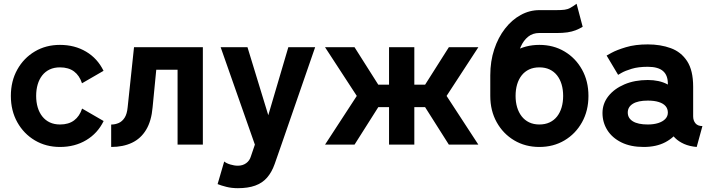

<svg xmlns="http://www.w3.org/2000/svg" viewBox="-20 -754 3708 1001"><path d="M168.5 -253.9Q168.5 -286.6 176.5 -313.8Q184.6 -341.1 200.3 -361.1Q216.1 -381.1 239.3 -392Q262.5 -402.8 292.5 -402.8Q337.4 -402.8 366 -381.5Q394.5 -360.1 407.5 -319.8L519.8 -384.8Q488.5 -449.2 429 -484.6Q369.4 -520 292.5 -520Q219.2 -520 161.4 -485.6Q103.5 -451.2 70.1 -391.1Q36.6 -331.1 36.6 -253.9Q36.6 -176.8 70.2 -116.7Q103.8 -56.6 161.7 -22.2Q219.7 12.2 293 12.2Q369.9 12.2 429.4 -23.3Q489 -58.8 520.3 -123L408 -188Q395 -147.9 366.5 -126.5Q337.9 -105 293 -105Q262.9 -105 239.7 -115.8Q216.6 -126.7 200.7 -146.7Q184.8 -166.7 176.6 -194.1Q168.5 -221.4 168.5 -253.9Z M1037.6 -507.8H678.7L645.5 -194.6Q642.3 -159.9 629.8 -140.4Q617.2 -120.8 598.9 -112.8Q580.6 -104.7 559.6 -104.7V12.2Q622.1 12.2 668.2 -9.8Q714.4 -31.7 741.9 -77.5Q769.5 -123.3 775.6 -194.6L794.7 -390.6H905.8V0H1037.6Z M1412.1 100.8 1447.3 0 1623 -507.8H1483.2L1378.7 -153.3L1270.3 -507.8H1130.4L1308.8 0L1288.1 61Q1281.5 83.7 1263.3 96.8Q1245.1 109.9 1220 109.9Q1201.2 109.9 1180.4 103.5Q1159.7 97.2 1148.9 87.9L1114.5 205.8Q1133.1 213.4 1160.3 220.2Q1187.5 227.1 1220 227.1Q1273.4 227.1 1310.5 213.6Q1347.7 200.2 1372.2 172.2Q1396.7 144.3 1412.1 100.8Z M2025.9 -312.5H1942.1V-195.3H2025.9ZM2008.3 -507.8V-367.7V0H2140.1V-507.8ZM1828.4 0 1989.3 -253.9 1828.4 -507.8H1674.6L1840.1 -253.9L1674.6 0ZM2122.6 -312.5V-195.3H2206.3V-312.5ZM2320.1 0H2473.9L2308.3 -253.9L2473.9 -507.8H2320.1L2159.2 -253.9Z M2668 -361.3Q2668 -400.6 2674.4 -439.7Q2680.9 -478.8 2695.2 -511Q2709.5 -543.2 2733.4 -562.6Q2757.3 -582 2792 -582Q2810.5 -582 2816.7 -581.9Q2822.8 -581.8 2826.8 -581.8Q2830.8 -581.8 2841.6 -581.8Q2852.3 -581.8 2879.6 -581.8Q2913.8 -581.8 2938 -585.3Q2962.2 -588.9 2981 -596.2Q2999.8 -603.5 3017.8 -614.3L2986.1 -734.4Q2966.6 -720.2 2953.2 -712.9Q2939.9 -705.6 2924 -703.4Q2908 -701.2 2879.2 -701.2Q2861.1 -701.2 2854.9 -701.2Q2848.6 -701.2 2844.7 -701.2Q2840.8 -701.2 2830.1 -701.2Q2819.3 -701.2 2792 -701.2Q2740.7 -701.2 2694.6 -675.8Q2648.4 -650.4 2612.8 -604.5Q2577.1 -558.6 2556.6 -496.6Q2536.1 -434.6 2536.1 -361.3V-253.9H2668ZM2792 -402.8Q2822 -402.8 2845.2 -392Q2868.4 -381.1 2884.2 -361.1Q2899.9 -341.1 2908 -313.8Q2916 -286.6 2916 -253.9Q2916 -221.4 2908 -194.1Q2899.9 -166.7 2884.2 -146.7Q2868.4 -126.7 2845.2 -115.8Q2822 -105 2792 -105Q2762 -105 2738.8 -116.1Q2715.6 -127.2 2699.8 -147.5Q2684.1 -167.7 2676 -194.8Q2668 -221.9 2668 -253.9Q2668 -286.6 2676 -313.8Q2684.1 -341.1 2699.8 -361.1Q2715.6 -381.1 2738.8 -392Q2762 -402.8 2792 -402.8ZM2792 -520Q2718.8 -520 2660.9 -485.6Q2603 -451.2 2569.6 -391.1Q2536.1 -331.1 2536.1 -253.9Q2536.1 -176.8 2569.6 -116.7Q2603 -56.6 2660.9 -22.2Q2718.8 12.2 2792 12.2Q2865.5 12.2 2923.2 -22.2Q2981 -56.6 3014.4 -116.7Q3047.9 -176.8 3047.9 -253.9Q3047.9 -331.1 3014.4 -391.1Q2981 -451.2 2923.2 -485.6Q2865.5 -520 2792 -520Z M3335.9 12.2Q3401.4 12.2 3448.2 -12.3Q3495.1 -36.9 3520.3 -77.6Q3545.4 -118.4 3545.4 -167.2Q3545.4 -216.1 3523.2 -254.4Q3501 -292.7 3458.9 -314.8Q3416.7 -336.9 3357.4 -336.9Q3289.1 -336.9 3235.7 -314.2Q3182.4 -291.5 3151.7 -252.6Q3121.1 -213.6 3121.1 -164.8Q3121.1 -116 3146.2 -75.8Q3171.4 -35.6 3219.5 -11.7Q3267.6 12.2 3335.9 12.2ZM3461.9 -167.2Q3461.9 -147.7 3448.5 -133.8Q3435.1 -119.9 3411.5 -112.4Q3387.9 -105 3357.4 -105Q3306.2 -105 3279.5 -121.5Q3252.9 -137.9 3252.9 -167.2Q3252.9 -196.5 3279.5 -213Q3306.2 -229.5 3357.4 -229.5Q3391.6 -229.5 3414.9 -222Q3438.2 -214.6 3450.1 -200.7Q3461.9 -186.8 3461.9 -167.2ZM3593.8 -147.5V-301.8Q3593.8 -387.2 3562.3 -435.3Q3530.8 -483.4 3477.2 -502.9Q3423.6 -522.5 3357.4 -522.5Q3291.5 -522.5 3243.3 -507.9Q3195.1 -493.4 3168.8 -478.9Q3142.6 -464.4 3142.6 -464.4L3202.6 -363.8Q3202.6 -363.8 3220.7 -374.3Q3238.8 -384.8 3273.2 -395.3Q3307.6 -405.8 3357.2 -405.8Q3384.8 -405.8 3404.5 -400.1Q3424.3 -394.5 3437 -383.3Q3449.7 -372.1 3455.8 -355.6Q3461.9 -339.1 3461.9 -316.9V-224.1L3474.1 -214.1V-127.4L3461.9 -115.7Q3461.9 -95.7 3471.4 -74.5Q3481 -53.2 3499.6 -34.7Q3518.3 -16.1 3546.5 -3.5Q3574.7 9 3612.3 12.2L3642.1 -96.7Q3617.9 -96.7 3605.8 -111.1Q3593.8 -125.5 3593.8 -147.5Z"/></svg>

Font: Giphurs
Style: Regular
Weight: 400
Version: Version 2.010